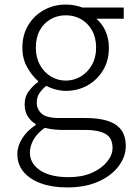

<svg xmlns="http://www.w3.org/2000/svg" viewBox="-20 -567 584 841"><path d="M275 254Q208 254 159 236Q110 218 83 185.5Q56 153 56 108Q56 73 77 39.5Q98 6 136 -19V-24Q115 -36 101.5 -57.5Q88 -79 88 -110Q88 -145 108 -170Q128 -195 147 -208V-212Q121 -234 99.5 -271.5Q78 -309 78 -358Q78 -414 103.5 -456.5Q129 -499 172.5 -523Q216 -547 268 -547Q291 -547 309.5 -543Q328 -539 341 -534H522V-485H402Q427 -464 442 -431Q457 -398 457 -357Q457 -302 431.5 -259.5Q406 -217 363.5 -193Q321 -169 268 -169Q247 -169 224 -175Q201 -181 183 -191Q166 -178 153.5 -160Q141 -142 141 -117Q141 -89 162 -69.5Q183 -50 241 -50H354Q444 -50 487.5 -20.5Q531 9 531 73Q531 119 499.5 161Q468 203 410.5 228.5Q353 254 275 254ZM268 -214Q304 -214 334 -232Q364 -250 382.5 -282.5Q401 -315 401 -358Q401 -402 383 -434Q365 -466 335 -483Q305 -500 268 -500Q232 -500 202 -483Q172 -466 154.5 -434.5Q137 -403 137 -358Q137 -315 155 -282.5Q173 -250 203 -232Q233 -214 268 -214ZM281 209Q340 209 382.5 190Q425 171 449 141.5Q473 112 473 81Q473 37 442 19.5Q411 2 353 2H243Q234 2 215.5 0Q197 -2 176 -7Q142 17 126.5 45.5Q111 74 111 101Q111 149 155.5 179Q200 209 281 209Z"/></svg>

Font: Noto Sans JP Thin Light
Style: Regular
Weight: 300
Version: Version 2.004-H2;hotconv 1.0.118;makeotfexe 2.5.65603